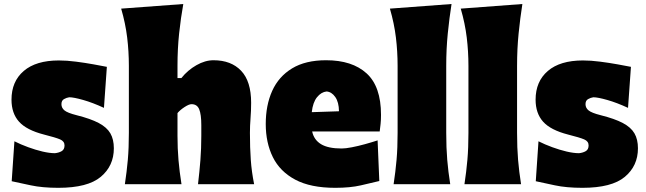

<svg xmlns="http://www.w3.org/2000/svg" viewBox="-20 -899 3152 937"><path d="M264.6 17.6Q186.5 17.6 130.1 5.4Q73.7 -6.8 37.1 -14.6L50.3 -209.5Q81.5 -193.8 117.4 -180.7Q153.3 -167.5 187.7 -159.4Q222.2 -151.4 248 -151.4Q267.1 -153.3 281 -161.4Q294.9 -169.4 294.9 -189.5Q294.9 -209.5 273.2 -218.8Q251.5 -228 195.3 -242.2Q109.4 -264.2 72.8 -305.2Q36.1 -346.2 36.1 -412.6Q36.1 -501.5 95.9 -552.7Q155.8 -604 267.1 -604Q306.2 -604 351.1 -598.1Q396 -592.3 436.3 -585Q476.6 -577.6 501.5 -572.8L487.3 -372.6Q432.6 -397.9 386.2 -411.1Q339.8 -424.3 317.9 -424.3Q304.7 -422.4 292.2 -415.3Q279.8 -408.2 279.8 -390.6Q279.8 -372.6 294.4 -360.4Q309.1 -348.1 353.5 -336.9Q421.9 -319.8 461.7 -298.8Q501.5 -277.8 518.6 -248.3Q535.6 -218.8 535.6 -175.3Q535.6 -89.4 471.7 -35.9Q407.7 17.6 264.6 17.6Z M589.4 0Q598.6 -61 603.8 -119.1Q608.9 -177.2 608.9 -250.5V-577.6Q608.9 -647.5 600.6 -716.1Q592.3 -784.7 571.3 -856.9L874.5 -879.4Q862.3 -811.5 854.2 -736.1Q846.2 -660.6 846.2 -577.6V-518.1H865.2Q896 -556.6 938.5 -580.8Q981 -605 1022 -605Q1107.9 -605 1156.7 -553.7Q1205.6 -502.4 1205.6 -397.5Q1205.6 -358.9 1202.6 -321.3Q1199.7 -283.7 1199.7 -250.5Q1199.7 -177.2 1203.9 -119.1Q1208 -61 1220.2 0H946.3Q953.6 -61 958 -117.4Q962.4 -173.8 962.4 -236.8V-288.6Q962.4 -340.8 952.1 -365.7Q941.9 -390.6 914.6 -390.6Q902.3 -390.6 880.9 -376.7Q859.4 -362.8 846.2 -347.2V-236.8Q846.2 -173.8 851.1 -117.4Q856 -61 865.7 0Z M1616.2 17.6Q1495.6 17.6 1420.9 -22.2Q1346.2 -62 1311.5 -132.3Q1276.9 -202.6 1276.9 -293.9Q1276.9 -385.3 1308.3 -455.3Q1339.8 -525.4 1405.3 -565.2Q1470.7 -605 1571.3 -605Q1698.7 -605 1769 -541Q1839.4 -477.1 1839.4 -338.4Q1839.4 -313.5 1837.4 -294.7Q1835.4 -275.9 1833 -257.3H1503.4Q1512.2 -216.3 1546.9 -195.3Q1581.5 -174.3 1647.5 -174.3Q1666.5 -174.3 1696.8 -180.2Q1727.1 -186 1760.7 -195.3Q1794.4 -204.6 1822.8 -213.9L1831.1 -15.6Q1793 -6.3 1741 5.6Q1689 17.6 1616.2 17.6ZM1634.3 -356Q1633.8 -400.4 1616.2 -425.5Q1598.6 -450.7 1573.7 -452.6Q1547.4 -449.7 1527.1 -424.6Q1506.8 -399.4 1501.5 -351.6Z M1900.9 0Q1910.2 -61 1915.3 -119.1Q1920.4 -177.2 1920.4 -250.5V-577.6Q1920.4 -647.5 1912.1 -716.1Q1903.8 -784.7 1882.8 -856.9L2183.6 -879.4Q2172.9 -811.5 2165.3 -736.1Q2157.7 -660.6 2157.7 -577.6V-250.5Q2157.7 -177.2 2162.6 -119.1Q2167.5 -61 2177.2 0Z M2246.6 0Q2255.9 -61 2261 -119.1Q2266.1 -177.2 2266.1 -250.5V-577.6Q2266.1 -647.5 2257.8 -716.1Q2249.5 -784.7 2228.5 -856.9L2529.3 -879.4Q2518.6 -811.5 2511 -736.1Q2503.4 -660.6 2503.4 -577.6V-250.5Q2503.4 -177.2 2508.3 -119.1Q2513.2 -61 2522.9 0Z M2822.3 17.6Q2744.1 17.6 2687.7 5.4Q2631.3 -6.8 2594.7 -14.6L2607.9 -209.5Q2639.2 -193.8 2675 -180.7Q2710.9 -167.5 2745.4 -159.4Q2779.8 -151.4 2805.7 -151.4Q2824.7 -153.3 2838.6 -161.4Q2852.5 -169.4 2852.5 -189.5Q2852.5 -209.5 2830.8 -218.8Q2809.1 -228 2752.9 -242.2Q2667 -264.2 2630.4 -305.2Q2593.8 -346.2 2593.8 -412.6Q2593.8 -501.5 2653.6 -552.7Q2713.4 -604 2824.7 -604Q2863.8 -604 2908.7 -598.1Q2953.6 -592.3 2993.9 -585Q3034.2 -577.6 3059.1 -572.8L3044.9 -372.6Q2990.2 -397.9 2943.8 -411.1Q2897.5 -424.3 2875.5 -424.3Q2862.3 -422.4 2849.9 -415.3Q2837.4 -408.2 2837.4 -390.6Q2837.4 -372.6 2852.1 -360.4Q2866.7 -348.1 2911.1 -336.9Q2979.5 -319.8 3019.3 -298.8Q3059.1 -277.8 3076.2 -248.3Q3093.3 -218.8 3093.3 -175.3Q3093.3 -89.4 3029.3 -35.9Q2965.3 17.6 2822.3 17.6Z"/></svg>

Font: Pinar DS1 Black
Style: Regular
Weight: 900
Designer: Amin Abedi
Version: Version 3.000